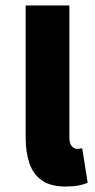

<svg xmlns="http://www.w3.org/2000/svg" viewBox="-20 -671 347 703"><path d="M220 12Q166 12 134 -10Q102 -32 88 -72.5Q74 -113 74 -166V-651H234V-169Q234 -144 243.5 -135Q253 -126 262 -126Q267 -126 271 -126.5Q275 -127 281 -128L301 -2Q289 4 268 8Q247 12 220 12Z"/></svg>

Font: Source Sans 3 ExtraLight ExtraBold
Style: Regular
Weight: 800
Version: Version 3.052;hotconv 1.1.0;makeotfexe 2.6.0